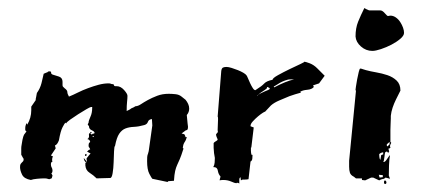

<svg xmlns="http://www.w3.org/2000/svg" viewBox="-20 -441 1058 479"><path d="M201 -135Q201 -140 205.5 -149.5Q210 -159 210 -172V-174H207Q205 -174 195.5 -168.5Q186 -163 175 -156Q164 -149 155 -142.5Q146 -136 145 -133L143 -135Q141 -133 136 -123.5Q131 -114 127 -91Q123 -80 117 -78L119 -71L107 -53L112 -51Q110 -47 110 -42Q110 -39 111 -38L108 -36Q107 -34 107 -31Q107 -26 109 -23Q111 -20 111 -15Q111 -13 110.5 -12.5Q110 -12 110 -10L108 -9L111 -3L109 4Q107 4 106 5Q105 6 103 6Q101 6 98.5 5Q96 4 91 4Q83 4 72.5 5Q62 6 57 8Q40 5 35 -5.5Q30 -16 30 -24Q30 -30 31.5 -32Q33 -34 34.5 -35.5Q36 -37 37.5 -38.5Q39 -40 39 -44Q39 -46 38 -46L33 -55V-67Q33 -68 33 -71.5Q33 -75 34 -80L36 -92Q37 -97 38 -100Q39 -103 40 -105L46 -113L43 -116Q43 -118 43 -121.5Q43 -125 44 -128Q45 -132 46 -134Q46 -134 48 -130Q58 -147 58 -166V-175L69 -191Q69 -195 70 -198L72 -209Q80 -220 83.5 -233.5Q87 -247 89 -257L96 -260Q98 -260 99 -261.5Q100 -263 103 -263Q108 -263 107.5 -260Q107 -257 111 -255Q118 -253 127 -250Q136 -247 136 -237V-229Q136 -226 137 -225L141 -221Q148 -216 148 -211.5Q148 -207 152 -200Q162 -204 174 -210Q186 -216 199.5 -221Q213 -226 226 -229.5Q239 -233 251 -233Q255 -233 256.5 -232Q258 -231 263 -231L265 -227Q266 -226 268 -226H271Q281 -226 289.5 -216.5Q298 -207 298 -202Q298 -196 297 -187Q296 -178 296 -164L304 -168Q307 -171 313 -173L318 -176Q324 -176 331.5 -181Q339 -186 349 -191.5Q359 -197 372 -202Q385 -207 401 -207Q409 -207 418 -206Q427 -205 433 -200L443 -192Q447 -187 449.5 -181.5Q452 -176 452 -170Q452 -161 446 -154L448 -133Q448 -131 448.5 -129Q449 -127 449 -125Q449 -117 446 -116.5Q443 -116 441 -114L433 -108L440 -106L443 -100L440 -99H446Q444 -92 442.5 -89.5Q441 -87 440 -85.5Q439 -84 438 -81.5Q437 -79 436 -72L438 -70L437 -68Q432 -52 428.5 -44Q425 -36 422 -29.5Q419 -23 417 -14.5Q415 -6 414 10L400 11L398 13L360 5Q358 3 352.5 -7.5Q347 -18 347 -39Q347 -52 348 -54Q349 -56 351 -64L360 -128L359 -144Q351 -143 349 -137Q347 -131 340 -129Q326 -125 314 -124.5Q302 -124 293 -120.5Q284 -117 277.5 -107.5Q271 -98 267 -77Q265 -76 264.5 -63.5Q264 -51 263.5 -36Q263 -21 261 -9Q259 3 255 3L221 4Q213 -4 203.5 -10Q194 -16 193 -28V-35H196Q189 -39 189 -47L197 -37V-39Q196 -40 196 -46Q198 -48 200 -51Q202 -54 206 -58L197 -63Q199 -64 200.5 -66Q202 -68 205 -68Q204 -72 202.5 -73Q201 -74 201 -78Q201 -81 202 -84L205 -87Q204 -93 198 -94Q203 -97 202 -103Q201 -109 205 -109L209 -105Q211 -108 212.5 -107.5Q214 -107 216 -109Q216 -113 209 -116Q202 -119 202 -126Q202 -127 200.5 -128Q199 -129 199 -131ZM195 -57Q196 -57 196 -54Q196 -52 194 -52Q192 -52 192 -53Q192 -57 195 -57ZM207 -112Q209 -110 209 -109H207Q205 -109 205 -110Q205 -112 207 -112ZM211 -101Q211 -99 213 -99Q214 -100 214 -101L213 -102Q211 -102 211 -101Z M606 -73V-65Q606 -58 608 -54L610 -55Q610 -51 609.5 -45.5Q609 -40 605 -38L600 6Q596 7 591 7H586Q584 7 581 9L580 1Q577 3 577 7V13V17Q575 15 572 15Q570 15 570.5 15.5Q571 16 569 16Q566 16 557 12Q548 8 537 8Q531 8 528 9Q528 7 529 4Q530 1 530 -1Q525 -6 523.5 -15Q522 -24 514 -24H512Q515 -29 515.5 -35.5Q516 -42 516 -47Q516 -49 514 -59L513 -72V-80V-84Q514 -86 517.5 -88Q521 -90 523 -92Q523 -94 521 -98Q519 -102 519 -106L524 -112Q523 -112 523 -117Q523 -123 523.5 -131Q524 -139 524 -144Q524 -150 523 -150L532 -264Q533 -271 536.5 -272.5Q540 -274 545 -274Q550 -274 558 -271.5Q566 -269 573.5 -266Q581 -263 587 -259.5Q593 -256 595 -253Q596 -252 598.5 -246Q601 -240 604 -233.5Q607 -227 610.5 -221.5Q614 -216 617 -216L620 -218Q633 -226 639 -232.5Q645 -239 660 -242Q660 -246 673.5 -253.5Q687 -261 702.5 -268.5Q718 -276 730 -281.5Q742 -287 738 -287Q743 -287 753 -283Q763 -279 771 -271L790 -252L776 -233L761 -228L763 -224Q758 -218 746.5 -217Q735 -216 729 -212Q729 -211 730 -211L731 -210Q716 -206 702 -201Q690 -196 677 -190.5Q664 -185 656 -178L641 -162Q641 -163 635.5 -159.5Q630 -156 623.5 -150.5Q617 -145 611 -138.5Q605 -132 605 -127V-126L613 -123L607 -73ZM697 -242Q683 -238 673 -231L663 -225L664 -223Q677 -230 690.5 -235.5Q704 -241 714 -243Q710 -243 705 -243Q700 -243 697 -242ZM645 -220Q643 -218 636 -213.5Q629 -209 627 -207L621 -202H622Q624 -205 629 -207.5Q634 -210 639.5 -212.5Q645 -215 649 -216.5Q653 -218 653 -220Q653 -222 647 -224Q646 -224 646 -222.5Q646 -221 645 -220Z M863 0Q855 -4 853 -10Q851 -16 851 -25V-40L868 -214Q868 -215 867.5 -215.5Q867 -216 867 -218Q867 -217 868 -225Q869 -233 871 -243Q873 -253 875 -261.5Q877 -270 879 -270Q881 -270 886.5 -268Q892 -266 893 -266Q904 -263 918.5 -260.5Q933 -258 946.5 -253.5Q960 -249 969.5 -240Q979 -231 979 -215L968 -193Q963 -183 959.5 -172.5Q956 -162 955 -152Q955 -151 955 -145.5Q955 -140 954.5 -132.5Q954 -125 954 -117Q954 -109 954 -103V-87L956 -85Q956 -84 954.5 -81.5Q953 -79 953 -76L954 -73Q954 -72 952 -71Q950 -70 949 -70L951 -63Q950 -63 950 -62L948 -59Q948 -60 947.5 -60.5Q947 -61 947 -62L944 -63L941 -61Q940 -59 939 -49Q938 -39 936 -37H938Q941 -37 946.5 -45.5Q952 -54 953 -54Q951 -43 950.5 -28.5Q950 -14 950 -3L953 5L942 2L938 5Q936 5 930 7L926 9L911 2H906L891 9L883 8V4H868ZM867 -350Q867 -371 873.5 -387Q880 -403 889 -421L894 -418Q895 -418 897.5 -416.5Q900 -415 903 -415H929Q934 -415 940 -408Q946 -401 948 -401Q949 -401 950.5 -401.5Q952 -402 954 -402Q961 -402 967.5 -397.5Q974 -393 978.5 -386Q983 -379 985.5 -372Q988 -365 988 -359Q988 -352 978.5 -344Q969 -336 956.5 -329.5Q944 -323 930.5 -318.5Q917 -314 909 -314Q893 -314 880.5 -325Q868 -336 867 -350ZM926 -56Q926 -54 926.5 -49Q927 -44 929 -42L931 -54L936 -56V-61Q933 -61 929.5 -59Q926 -57 926 -56ZM927 2 935 1V-4L925 -5ZM941 9Q944 11 944 14Q944 18 941 18Q938 18 938 14Q938 9 941 9ZM945 -81V-78Q945 -76 947 -76L952 -81V-87Z"/></svg>

Font: East Sea Dokdo Cyrillic
Style: Regular
Weight: 400
Version: Version 1.00 July 4, 2018, initial release